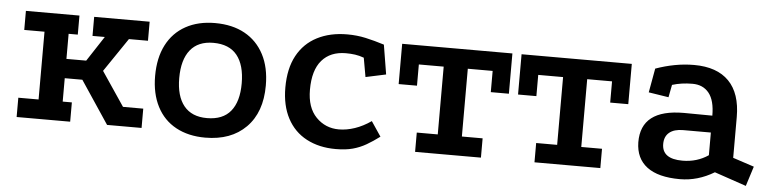

<svg xmlns="http://www.w3.org/2000/svg" viewBox="-37 -616 3190 793"><g transform="rotate(5 1558.5 -219.0)"><path d="M45 -440H267V-361H229V-257H311L379 -361H328V-440H558V-361H479L384 -221L479 -80H563V0H420L302 -177H229V-80H267V0H45V-80H129V-361H45Z M828 -458Q900 -458 951.5 -429.5Q1003 -401 1031 -347.5Q1059 -294 1059 -219Q1059 -108 997 -45.5Q935 17 828 17Q758 17 706.5 -11Q655 -39 627.5 -92.5Q600 -146 600 -219Q600 -294 627.5 -347.5Q655 -401 706.5 -429.5Q758 -458 828 -458ZM828 -376Q765 -376 732.5 -335.5Q700 -295 700 -219Q700 -144 732.5 -104Q765 -64 828 -64Q894 -64 926.5 -104Q959 -144 959 -219Q959 -295 926.5 -335.5Q894 -376 828 -376Z M1452 -369Q1433 -376 1415 -378.5Q1397 -381 1377 -381Q1313 -381 1277.5 -340Q1242 -299 1242 -218Q1242 -144 1280.5 -104.5Q1319 -65 1375 -65Q1407 -65 1441 -76.5Q1475 -88 1508 -111L1549 -50Q1521 -29 1495 -14Q1469 1 1439.5 9Q1410 17 1369 17Q1300 17 1248 -10.5Q1196 -38 1168 -91Q1140 -144 1140 -218Q1140 -297 1169 -350.5Q1198 -404 1251.5 -431.5Q1305 -459 1376 -459Q1416 -459 1452.5 -451Q1489 -443 1530 -430L1550 -308L1466 -290Z M1605 -440H2062V-273H1987V-361H1884V-80H1970V0H1697V-80H1784V-361H1681V-273H1605Z M2100 -440H2557V-273H2482V-361H2379V-80H2465V0H2192V-80H2279V-361H2176V-273H2100Z M2938 -24Q2870 17 2796 17Q2706 17 2659.5 -18Q2613 -53 2612 -120Q2611 -257 2789 -257L2907 -256Q2907 -319 2882.5 -349.5Q2858 -380 2814 -380Q2791 -380 2770 -377Q2749 -374 2730 -368L2720 -316L2637 -329L2655 -429Q2694 -443 2734 -450.5Q2774 -458 2814 -458Q2909 -458 2958.5 -407.5Q3008 -357 3008 -259V-90L3096 -61L3070 21ZM2792 -186Q2755 -186 2735 -169.5Q2715 -153 2715 -122Q2715 -60 2800 -60Q2860 -60 2907 -92V-186Z"/></g></svg>

Font: Podkova SemiBold
Style: Regular
Weight: 600
Designer: Ilya Yudin
Foundry: Cyreal (www.cyreal.org)
Version: Version 2.103